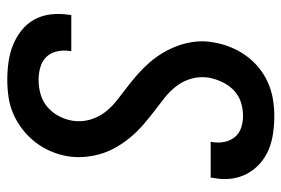

<svg xmlns="http://www.w3.org/2000/svg" viewBox="-146 -638 791 540"><g transform="rotate(90 250.0 -367.5)"><path d="M204 8Q178 8 153.5 4.5Q129 1 106.5 -8Q84 -17 65 -32Q46 -47 34.5 -68Q23 -89 20 -114Q17 -139 21 -165L22 -172H123V-168Q120 -150 124 -132Q128 -114 139.5 -102Q151 -90 168.5 -85Q186 -80 204 -80Q224 -80 244 -85.5Q264 -91 280 -104.5Q296 -118 306 -137Q316 -156 319 -175Q323 -201 316 -225Q309 -249 294.5 -267.5Q280 -286 261.5 -300.5Q243 -315 224 -329.5Q205 -344 187.5 -359.5Q170 -375 154.5 -393Q139 -411 127 -431.5Q115 -452 107 -475Q99 -498 96.5 -523Q94 -548 99 -574Q103 -597 112 -619.5Q121 -642 135.5 -662.5Q150 -683 169.5 -699Q189 -715 211.5 -725Q234 -735 258 -739Q282 -743 305 -743Q330 -743 354.5 -739.5Q379 -736 400.5 -727Q422 -718 439.5 -702.5Q457 -687 468 -666.5Q479 -646 482 -621.5Q485 -597 480 -572L479 -564H378L379 -568Q382 -586 378.5 -603Q375 -620 364.5 -632.5Q354 -645 338 -650Q322 -655 305 -655Q286 -655 267 -649Q248 -643 233.5 -629Q219 -615 210.5 -597Q202 -579 198 -560Q194 -534 200.5 -510.5Q207 -487 221.5 -468Q236 -449 254.5 -434.5Q273 -420 292 -405.5Q311 -391 329 -375.5Q347 -360 362.5 -342Q378 -324 390.5 -303.5Q403 -283 410.5 -260.5Q418 -238 420.5 -212.5Q423 -187 419 -162Q415 -138 405 -114.5Q395 -91 379.5 -71Q364 -51 343.5 -35Q323 -19 300 -9Q277 1 252.5 4.5Q228 8 204 8Z"/></g></svg>

Font: Iosevka Curly Semibold
Style: Italic
Weight: 600
Italic angle: -9°
Monospace: yes
Designer: Belleve Invis
Foundry: Belleve Invis
Version: Version 22.1.2; ttfautohint (v1.8.4)